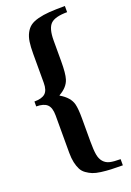

<svg xmlns="http://www.w3.org/2000/svg" viewBox="-166 -788 682 1002"><g transform="rotate(-20 174.5 -286.5)"><path d="M333.5 155.8Q294.4 155.8 268.1 154.5Q241.7 153.3 214.1 149.7Q186.5 146 169.4 139.2Q152.3 132.3 136.2 120.8Q120.1 109.4 111.6 92.5Q103 75.7 97.9 52.5Q92.8 29.3 92.8 -1.5V-209.5Q92.8 -252 74.2 -269.8Q55.7 -287.6 13.7 -287.6V-314.9Q55.7 -314.9 74.2 -331.8Q92.8 -348.6 92.8 -389.6V-550.3Q92.8 -589.8 96.7 -616.7Q100.6 -643.6 111.6 -664.3Q122.6 -685.1 138.7 -697Q154.8 -709 183.3 -716.6Q211.9 -724.1 246.6 -726.6Q281.2 -729 333.5 -729V-694.8Q266.6 -694.8 241.7 -670.9Q216.8 -647 216.8 -579.6V-465.3Q216.8 -396.5 207.5 -367.2Q195.3 -327.1 147.9 -300.8V-298.8Q199.2 -269 210 -227.5Q216.8 -200.2 216.8 -147.9V-17.6Q216.8 27.8 221.2 53.7Q225.6 79.6 239.3 95.5Q252.9 111.3 274.2 116.5Q295.4 121.6 333.5 121.6Z"/></g></svg>

Font: Elstob
Style: Bold
Weight: 700
Designer: Peter S. Baker
Version: Version 1.015